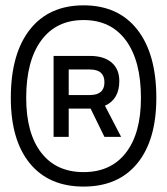

<svg xmlns="http://www.w3.org/2000/svg" viewBox="-20 -706 626 719"><path d="M293 -7.3Q163.1 -7.3 91.8 -94.2Q20.5 -181.2 20.5 -339.4Q20.5 -504.4 91.8 -595.2Q163.1 -686 293 -686Q422.9 -686 494.1 -595.2Q565.4 -504.4 565.4 -339.4Q565.4 -181.2 494.1 -94.2Q422.9 -7.3 293 -7.3ZM293 -61.5Q395.5 -61.5 451.7 -134.3Q507.8 -207 507.8 -339.4Q507.8 -478 451.7 -554.4Q395.5 -630.9 293 -630.9Q190.4 -630.9 134.3 -554.4Q78.1 -478 78.1 -339.4Q78.1 -207 134.3 -134.3Q190.4 -61.5 293 -61.5ZM180.7 -193.4V-496.6H316.4Q369.1 -496.6 397.9 -471.9Q426.8 -447.3 426.8 -402.8Q426.8 -334 373 -310.1L433.6 -193.4H371.1L319.3 -299.3H316.4H237.3V-193.4ZM316.4 -445.8H237.3V-350.1H316.4Q371.1 -350.1 371.1 -397.9Q371.1 -445.8 316.4 -445.8Z"/></svg>

Font: Caskaydia Cove Light
Style: Regular
Weight: 300
Monospace: yes
Designer: Aaron Bell
Foundry: Saja Typeworks
Version: Version 4.300; ttfautohint (v1.8.3)